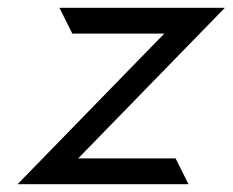

<svg xmlns="http://www.w3.org/2000/svg" viewBox="-20 -471 595 491"><path d="M25 0H462L429 -66H180L555 -451H132L165 -385H400Z"/></svg>

Font: Charger Pro
Style: Obl
Weight: 400
Designer: Jasper
Foundry: Cannot Into Space Fonts
Version: Version 1.09